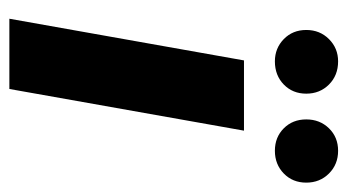

<svg xmlns="http://www.w3.org/2000/svg" viewBox="-186 -556 742 410"><g transform="rotate(90 185.0 -351.0)"><path d="M20 0 109 -501H259L170 0ZM111 -567Q83 -567 63.5 -586Q44 -605 44 -634Q44 -663 63.5 -682.5Q83 -702 111 -702Q141 -702 160.5 -682.5Q180 -663 180 -634Q180 -605 160.5 -586Q141 -567 111 -567ZM302 -567Q273 -567 254 -586Q235 -605 235 -634Q235 -663 254 -682.5Q273 -702 302 -702Q331 -702 350.5 -682.5Q370 -663 370 -634Q370 -605 350.5 -586Q331 -567 302 -567Z"/></g></svg>

Font: DM Sans 17pt Black
Style: Italic
Weight: 900
Italic angle: -10°
Version: Version 4.004;gftools[0.9.30]